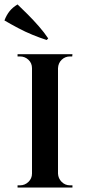

<svg xmlns="http://www.w3.org/2000/svg" viewBox="-38 -844 387 864"><path d="M223 -600V0H106V-600ZM109 -63V0H41V-10Q41 -10 46.5 -10Q52 -10 52 -10Q74 -10 90 -25.5Q106 -41 106 -63ZM221 -63H223Q224 -41 239.5 -25.5Q255 -10 277 -10Q277 -10 282 -10Q287 -10 288 -10V0H221ZM221 -537V-600H288L287 -590Q287 -590 282.5 -590Q278 -590 277 -590Q255 -590 239.5 -575Q224 -560 223 -537ZM109 -537H106Q106 -560 90 -575Q74 -590 52 -590Q52 -590 46.5 -590Q41 -590 41 -590V-600H109ZM179 -671 172 -664Q141 -674 108 -687.5Q75 -701 43 -718Q11 -735 -18 -752Q-9 -776 5 -793.5Q19 -811 41 -824Q62 -804 87 -779Q112 -754 136.5 -726Q161 -698 179 -671Z"/></svg>

Font: Cinzel SemiBold
Style: Regular
Weight: 600
Designer: Natanael Gama
Version: Version 2.000